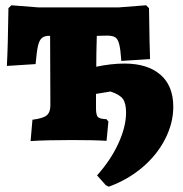

<svg xmlns="http://www.w3.org/2000/svg" viewBox="-20 -531 693 728"><path d="M637 -126Q637 -64 606 -3.5Q575 57 519.5 104Q464 151 392 177L381 171L348 134Q400 76 429 12.5Q458 -51 458 -104Q458 -140 445.5 -156.5Q433 -173 399 -184L344 -175V-121Q344 -95 351 -87.5Q358 -80 384 -79L391 -70L384 3Q339 0 253 0Q151 0 96 4L103 -77Q143 -82 157 -93.5Q171 -105 171 -132L170 -395Q150 -396 139.5 -387.5Q129 -379 124 -357Q119 -335 115 -288L6 -281Q10 -350 12 -500L23 -511L125 -503H431L534 -511L545 -500Q547 -351 549 -307L440 -300Q437 -344 432 -363.5Q427 -383 417 -389.5Q407 -396 385 -396L347 -395Q345 -325 345 -278Q402 -290 452 -290Q539 -290 588 -248Q637 -206 637 -126Z"/></svg>

Font: Alegreya SC Black
Style: Regular
Weight: 900
Designer: Juan Pablo del Peral
Foundry: Huerta Tipografica
Version: Version 2.007; ttfautohint (v1.6)